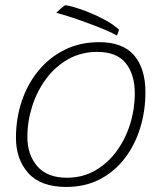

<svg xmlns="http://www.w3.org/2000/svg" viewBox="-20 -701 626 740"><path d="M235.5 19.5Q137 19.5 89.2 -33.8Q41.5 -87 41.5 -170Q41.5 -243.5 63.5 -310Q85.5 -376.5 127.5 -427.8Q169.5 -479 228.8 -508.8Q288 -538.5 362.5 -538.5Q453.5 -538.5 497 -487.5Q540.5 -436.5 540.5 -345.5Q540.5 -273 520.2 -207.5Q500 -142 460.8 -90.8Q421.5 -39.5 364.8 -10Q308 19.5 235.5 19.5ZM238 -16Q298 -16 346.2 -43.5Q394.5 -71 428.8 -117.5Q463 -164 481.2 -222Q499.5 -280 499.5 -341Q499.5 -414.5 464.5 -457.8Q429.5 -501 355 -501Q293 -501 243.2 -473Q193.5 -445 158.2 -397.8Q123 -350.5 104.2 -292Q85.5 -233.5 85.5 -173Q85.5 -104.5 123.8 -60.2Q162 -16 238 -16ZM231 -681Q241 -680.5 266.2 -673.2Q291.5 -666 323.8 -653Q356 -640 387 -623Q418 -606 439 -586.5Q438.5 -585 436.8 -580.2Q435 -575.5 433.2 -570.5Q431.5 -565.5 430.5 -564Q414 -574 384.8 -586.2Q355.5 -598.5 321 -611.2Q286.5 -624 253.8 -634.8Q221 -645.5 197 -651.5Q202 -656.5 208.2 -662.5Q214.5 -668.5 220.8 -673.5Q227 -678.5 231 -681Z"/></svg>

Font: Grandstander Thin
Style: Italic
Weight: 100
Italic angle: -15°
Designer: Tyler Finck
Foundry: Etcetera Type Co
Version: Version 1.200